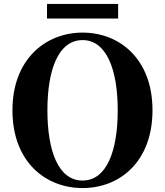

<svg xmlns="http://www.w3.org/2000/svg" viewBox="-20 -932 835 972"><path d="M218 -838H578V-912H218ZM220 -374C220 -578 275 -729 398 -729C520 -729 576 -578 576 -374C576 -168 520 -18 398 -18C275 -18 220 -168 220 -374ZM398 -767C211 -767 43 -632 43 -374C43 -113 210 20 398 20C587 20 752 -114 752 -374C752 -633 586 -767 398 -767Z"/></svg>

Font: Noto Serif KR Black
Style: Regular
Weight: 900
Version: Version 1.001;PS 1.001;hotconv 16.6.54;makeotf.lib2.5.65590